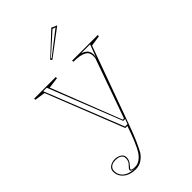

<svg xmlns="http://www.w3.org/2000/svg" viewBox="-276 -817 1126 1126"><g transform="rotate(-45 287.5 -254.0)"><path d="M149 215Q118 215 94.5 204.5Q71 194 57.5 175Q44 156 44 131Q44 119 49 110.5Q54 102 62.5 96.5Q71 91 81.5 88Q92 85 103 85Q117 85 130.5 90Q144 95 152 104Q160 113 160 127Q160 140 155 151.5Q150 163 140 173Q133 181 129.5 185.5Q126 190 126 193Q126 202 157 202Q176 202 194 190Q212 178 227 156Q239 138 257 96Q275 54 293 0H276L86 -480L20 -490V-500H199V-490L130 -481L300 -45H310L439 -408Q441 -413 441.5 -419.5Q442 -426 442 -433Q442 -446 437 -456.5Q432 -467 419.5 -474.5Q407 -482 386.5 -486Q366 -490 335 -490V-500H547V-490L480 -480L306 0Q284 62 265 104Q246 146 235 165Q219 188 197.5 201.5Q176 215 149 215ZM51 131Q51 152 60.5 168Q70 184 88 193.5Q106 203 130 206Q136 207 141.5 207.5Q147 208 154 208Q119 206 119 193Q119 188 123 182.5Q127 177 135 169Q145 160 149 150Q153 140 153 127Q153 115 146 107Q139 99 128 95.5Q117 92 103 92Q93 92 83.5 94Q74 96 67 101Q60 106 55.5 113.5Q51 121 51 131ZM281 -7H301L313 -38H297L117 -493H88ZM402 -493Q418 -488 429 -480Q440 -472 445 -460.5Q450 -449 450 -435Q450 -430 448.5 -422.5Q447 -415 444 -407L477 -493ZM256 -585 247 -594 385 -723 419 -708ZM257 -598 260 -595 404 -707 385 -713Z"/></g></svg>

Font: Kalnia Glaze Thin ExtraLight
Style: Regular
Weight: 250
Version: Version 1.110